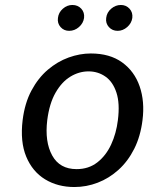

<svg xmlns="http://www.w3.org/2000/svg" viewBox="-20 -742 606 772"><path d="M279 10Q212 10 161.2 -21Q110.5 -52 85.5 -112Q60.5 -172 71 -259Q79.5 -327.5 106.5 -378Q133.5 -428.5 172.2 -461.5Q211 -494.5 256 -510.8Q301 -527 345 -527Q421.5 -527 471 -491.2Q520.5 -455.5 541.5 -394.8Q562.5 -334 553 -259Q545 -194 519.8 -143.8Q494.5 -93.5 456.5 -59.2Q418.5 -25 373 -7.5Q327.5 10 279 10ZM288 -62Q336.5 -62 371.2 -89Q406 -116 426.8 -160.8Q447.5 -205.5 454 -259Q462.5 -326 448.2 -369.5Q434 -413 404 -434Q374 -455 336 -455Q298 -455 263.2 -434Q228.5 -413 203.5 -369.5Q178.5 -326 170 -259Q159.5 -172 189.8 -117Q220 -62 288 -62ZM258 -618Q237 -618 223.5 -633.2Q210 -648.5 213 -670Q215.5 -692 232.8 -707Q250 -722 271 -722Q293 -722 306.8 -707Q320.5 -692 318 -670Q315 -648.5 297.5 -633.2Q280 -618 258 -618ZM453 -618Q431.5 -618 417.8 -633.2Q404 -648.5 407 -670Q409.5 -692 427 -707Q444.5 -722 466 -722Q487 -722 500.8 -707Q514.5 -692 512 -670Q509 -648.5 491.5 -633.2Q474 -618 453 -618Z"/></svg>

Font: Expletus Sans
Style: Italic
Weight: 400
Italic angle: -7°
Designer: Jasper de Waard
Foundry: Designtown
Version: Version 7.500